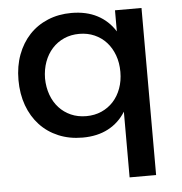

<svg xmlns="http://www.w3.org/2000/svg" viewBox="-52 -586 786 830"><g transform="rotate(-5 341.0 -171.0)"><path d="M477 -91Q448 -44.5 401 -19.8Q354 5 290 5Q232.5 5 185.5 -14.8Q138.5 -34.5 105 -70.5Q71.5 -106.5 53.2 -156.5Q35 -206.5 35 -267Q35 -327 53.5 -376.5Q72 -426 105.2 -461.5Q138.5 -497 185.2 -516.5Q232 -536 288 -536Q352.5 -536 400 -511.2Q447.5 -486.5 477 -439.5V-531H592V194H477ZM314 -443Q278 -443 248 -429.8Q218 -416.5 196.2 -392.5Q174.5 -368.5 162.5 -335.8Q150.5 -303 150 -264Q150.5 -225 162.5 -192.2Q174.5 -159.5 196 -136Q217.5 -112.5 247.5 -99.2Q277.5 -86 314 -86Q350 -86 380 -99.2Q410 -112.5 431.5 -136Q453 -159.5 465 -192.2Q477 -225 477 -264Q477 -303.5 465 -336.2Q453 -369 431.5 -392.8Q410 -416.5 380 -429.8Q350 -443 314 -443Z"/></g></svg>

Font: Argentum Sans
Style: Regular
Weight: 400
Designer: Julieta Ulanovsky, Owen Earl, Chris M. Simpson, Rasmus Andersson, Cristiano Sobral
Foundry: The Argentum Sans Project Authors
Version: Version 3.135; ttfautohint (v1.8.4.7-5d5b-dirty)